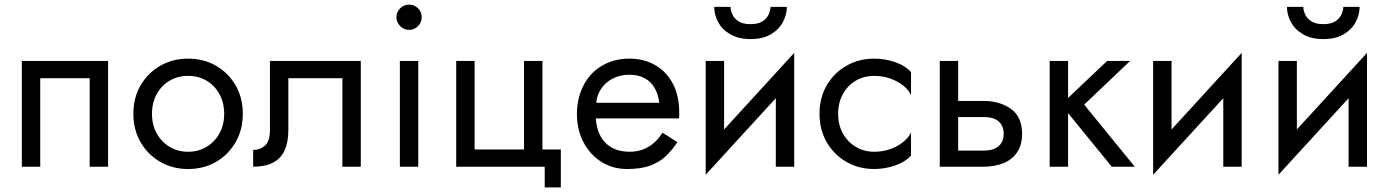

<svg xmlns="http://www.w3.org/2000/svg" viewBox="-20 -725 6045 835"><path d="M450 0H370V-385H155V0H75V-460H450Z M560 -230Q560 -300 591.5 -354Q623 -408 677 -439Q731 -470 798 -470Q866 -470 919.5 -439Q973 -408 1004.5 -354Q1036 -300 1036 -230Q1036 -161 1004.5 -106.5Q973 -52 919.5 -21Q866 10 798 10Q731 10 677 -21Q623 -52 591.5 -106.5Q560 -161 560 -230ZM641 -230Q641 -182 661.5 -145Q682 -108 717.5 -86.5Q753 -65 798 -65Q843 -65 878.5 -86.5Q914 -108 934.5 -145Q955 -182 955 -230Q955 -278 934.5 -315.5Q914 -353 878.5 -374Q843 -395 798 -395Q753 -395 717.5 -374Q682 -353 661.5 -315.5Q641 -278 641 -230Z M1549 0H1469V-385H1234V-160Q1234 -106 1217.5 -70.5Q1201 -35 1167 -17.5Q1133 0 1081 0V-73Q1111 -73 1132.5 -92Q1154 -111 1154 -160V-460H1549Z M1704 -650Q1704 -673 1720.5 -689Q1737 -705 1759 -705Q1782 -705 1798 -689Q1814 -673 1814 -650Q1814 -628 1798 -611.5Q1782 -595 1759 -595Q1737 -595 1720.5 -611.5Q1704 -628 1704 -650ZM1799 -460V0H1719V-460Z M2419 -75V90H2349V0H1964V-460H2044V-75H2259V-460H2339V-75Z M2571 -210Q2574 -170 2588 -140Q2606 -103 2639 -84Q2672 -65 2717 -65Q2751 -65 2777.5 -75.5Q2804 -86 2825 -104.5Q2846 -123 2861 -148L2926 -107Q2903 -72 2875 -45.5Q2847 -19 2807 -4.5Q2767 10 2707 10Q2645 10 2595.5 -21Q2546 -52 2517.5 -106.5Q2489 -161 2489 -230Q2489 -243 2490 -255Q2491 -267 2493 -279Q2503 -336 2533 -379Q2563 -422 2610.5 -446Q2658 -470 2717 -470Q2782 -470 2831 -441Q2880 -412 2907 -359.5Q2934 -307 2934 -234Q2934 -233 2934 -233Q2934 -232 2934 -231Q2934 -230 2934 -230Q2934 -229 2934 -229V-228Q2934 -228 2934 -228V-224Q2934 -224 2934 -223Q2934 -223 2934 -223V-222Q2934 -216 2933 -210ZM2847 -278Q2843 -314 2827.5 -341.5Q2812 -369 2784.5 -384.5Q2757 -400 2717 -400Q2677 -400 2644 -383Q2611 -366 2592 -335Q2576 -310 2573 -278Z M3157 -695Q3157 -682 3164 -664.5Q3171 -647 3190 -633.5Q3209 -620 3244 -620Q3279 -620 3298 -633.5Q3317 -647 3324 -664.5Q3331 -682 3331 -695H3402Q3402 -661 3384.5 -628.5Q3367 -596 3332 -575.5Q3297 -555 3244 -555Q3192 -555 3156.5 -575.5Q3121 -596 3103.5 -628.5Q3086 -661 3086 -695ZM3049 35V-460H3129V-162L3434 -495V0H3354V-298Z M3625 -230Q3625 -182 3645.5 -145Q3666 -108 3701.5 -86.5Q3737 -65 3782 -65Q3819 -65 3851.5 -76.5Q3884 -88 3908 -107.5Q3932 -127 3942 -149V-49Q3918 -21 3873.5 -5.5Q3829 10 3782 10Q3715 10 3661 -21Q3607 -52 3575.5 -106.5Q3544 -161 3544 -230Q3544 -300 3575.5 -354Q3607 -408 3661 -439Q3715 -470 3782 -470Q3829 -470 3873.5 -454.5Q3918 -439 3942 -411V-311Q3932 -334 3908 -353Q3884 -372 3851.5 -383.5Q3819 -395 3782 -395Q3737 -395 3701.5 -374Q3666 -353 3645.5 -315.5Q3625 -278 3625 -230Z M4147 -460V-286H4257Q4328 -286 4376.5 -251.5Q4425 -217 4425 -143Q4425 -94 4403 -62Q4381 -30 4343 -15Q4305 0 4257 0H4067V-460ZM4147 -70H4257Q4286 -70 4305.5 -78.5Q4325 -87 4335 -103.5Q4345 -120 4345 -143Q4345 -178 4323 -197Q4301 -216 4257 -216H4147Z M4895 -460 4695 -270 4915 0H4815L4625 -233V0H4545V-460H4625V-299L4795 -460Z M5380 0H5300V-298L4995 35V-460H5075V-162L5380 -495Z M5648 -695Q5648 -682 5655 -664.5Q5662 -647 5681 -633.5Q5700 -620 5735 -620Q5770 -620 5789 -633.5Q5808 -647 5815 -664.5Q5822 -682 5822 -695H5893Q5893 -661 5875.5 -628.5Q5858 -596 5823 -575.5Q5788 -555 5735 -555Q5683 -555 5647.5 -575.5Q5612 -596 5594.5 -628.5Q5577 -661 5577 -695ZM5540 35V-460H5620V-162L5925 -495V0H5845V-298Z"/></svg>

Font: Jost
Style: Regular
Weight: 400
Version: Version 3.710